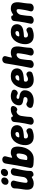

<svg xmlns="http://www.w3.org/2000/svg" viewBox="1828 -2620 812 4507"><g transform="rotate(-90 2233.5 -367.0)"><path d="M474.2 -61.6Q476.4 -31.2 452.1 -8.6Q427.8 14 388.8 14Q369.6 14 358 5.6Q346.4 -2.8 340.2 -17.6Q338.4 -24.4 334.5 -25.9Q330.6 -27.4 324.8 -26.2Q316.4 -22.6 302.8 -15.3Q289.2 -8 271.1 0Q253 8 230.8 13.5Q208.6 19 182.2 19Q87.8 19 54.1 -39.6Q20.4 -98.2 40.6 -221Q47.6 -263 52.3 -296.2Q57 -329.4 60.2 -362.5Q63.4 -395.6 64.8 -436.4Q65.4 -461.4 80.5 -479.7Q95.6 -498 118.9 -508.5Q142.2 -519 166.8 -519Q192.8 -519 212.9 -508.5Q233 -498 242.4 -479.7Q251.8 -461.4 244.8 -436.4Q235.8 -406 229.8 -379.9Q223.8 -353.8 219 -329.3Q214.2 -304.8 209.9 -278.9Q205.6 -253 200.6 -221Q191.6 -165.4 198.4 -145.7Q205.2 -126 230.4 -126Q253.4 -126 274.6 -138.2Q295.8 -150.4 311 -172Q326.2 -193.6 330.6 -221Q337.6 -263 342.8 -296.8Q348 -330.6 353.5 -364.3Q359 -398 365.4 -440Q371.4 -475.6 396.3 -497.3Q421.2 -519 456.8 -519Q494.4 -519 519.2 -497Q544 -475 535.4 -438.2Q523.4 -386.2 511.6 -333.1Q499.8 -280 490.8 -230.1Q481.8 -180.2 477 -137Q472.2 -93.8 474.2 -61.6ZM222.3 -572.8Q185.6 -572.8 164.4 -597.1Q143.2 -621.4 149 -658.2Q154.8 -693.6 183.4 -718.2Q211.9 -742.8 248.6 -742.8Q284 -742.8 304.4 -718.2Q324.8 -693.6 319 -658.2Q313.2 -621.4 285.4 -597.1Q257.5 -572.8 222.3 -572.8ZM424.4 -582.8Q387.6 -582.8 366.9 -607.1Q346.2 -631.4 352 -668Q358.2 -703.6 386 -728.2Q413.8 -752.8 450.6 -752.8Q486 -752.8 507.1 -728.2Q528.2 -703.6 522 -668Q516.2 -631.4 488 -607.1Q459.8 -582.8 424.4 -582.8Z M755.8 19Q708 19 676.6 16Q645.2 13 617.4 11Q579.8 8.4 558.8 -14.6Q537.8 -37.6 545.6 -70.8Q566.6 -171.2 583.3 -263.1Q600 -355 615.5 -447.5Q631 -540 647 -640Q652.2 -675.6 677.4 -697.3Q702.6 -719 740.2 -719Q765.2 -719 784.8 -708.5Q804.4 -698 813.6 -680Q822.8 -662 816.4 -637Q806.4 -600 798.4 -568.1Q790.4 -536.2 785.2 -508.4Q783 -493.8 786.8 -490.3Q790.6 -486.8 797 -488Q804.4 -490.4 819.3 -497.8Q834.2 -505.2 855.4 -512.1Q876.6 -519 903.2 -519Q995.8 -519 1026.5 -457.4Q1057.2 -395.8 1038 -275L1034 -250Q1029.6 -222.6 1017 -187.2Q1004.4 -151.8 982.8 -116Q961.2 -80.2 929.3 -49.5Q897.4 -18.8 854.2 0.1Q811 19 755.8 19ZM780.4 -131Q805.2 -131 821.6 -142.2Q838 -153.4 848.5 -171.4Q859 -189.4 865.1 -210.4Q871.2 -231.4 874 -250L878 -275Q887.4 -330 881.9 -357Q876.4 -384 850.6 -384Q829.2 -384 807.3 -369.6Q785.4 -355.2 769.3 -331.4Q753.2 -307.6 748.4 -279L730.2 -162Q728.6 -151.4 730.4 -146.3Q732.2 -141.2 735.4 -137.8Q744 -133.2 756.1 -132.1Q768.2 -131 780.4 -131Z M1278.2 19Q1223 19 1185.7 2.9Q1148.4 -13.2 1125.4 -40.4Q1102.4 -67.6 1091.9 -99.7Q1081.4 -131.8 1079.5 -164.7Q1077.6 -197.6 1082 -225L1086 -250Q1092.6 -292 1111.1 -338.8Q1129.6 -385.6 1162.2 -426.5Q1194.8 -467.4 1244.8 -493.2Q1294.8 -519 1363.8 -519Q1427.8 -519 1465.8 -501.7Q1503.8 -484.4 1522.3 -458Q1540.8 -431.6 1545.5 -403Q1550.2 -374.4 1547.2 -352Q1540.8 -313 1520.9 -287.7Q1501 -262.4 1471.9 -248.1Q1442.8 -233.8 1408.6 -226.5Q1374.4 -219.2 1339.6 -216.2Q1304.8 -213.2 1273.4 -211.4Q1254 -209.6 1246.5 -202.9Q1239 -196.2 1237.4 -185.8Q1234.8 -165 1240 -149.2Q1245.2 -133.4 1260 -124.7Q1274.8 -116 1299.8 -116Q1324.6 -116 1349.5 -129.8Q1374.4 -143.6 1392.8 -149.2Q1413.8 -156.2 1431.8 -148.6Q1449.8 -141 1462.1 -124.8Q1474.4 -108.6 1475.6 -89.2Q1478.2 -56 1464.5 -37.9Q1450.8 -19.8 1435 -13Q1415.2 -5.4 1372.3 6.8Q1329.4 19 1278.2 19ZM1284.8 -318.6Q1342 -320.2 1363.3 -330.8Q1384.6 -341.4 1386.8 -360.8Q1389.2 -375.8 1385.1 -386.7Q1381 -397.6 1371.4 -403.8Q1361.8 -410 1346.8 -410Q1323.6 -410 1305.8 -400.6Q1288 -391.2 1277 -374.5Q1266 -357.8 1261.6 -334.6Q1261 -326.4 1268.6 -322.2Q1276.2 -318 1284.8 -318.6Z M1638.2 19Q1614.8 19 1595.2 8.8Q1575.6 -1.4 1565.9 -19.6Q1556.2 -37.8 1561.6 -61.8Q1578.6 -131.2 1589.8 -192Q1601 -252.8 1609.4 -314.1Q1617.8 -375.4 1623.8 -443.8Q1625 -474 1651.4 -492.1Q1677.8 -510.2 1707.6 -510.2Q1725.6 -510.2 1735 -503.7Q1744.4 -497.2 1747.8 -484.2Q1751.8 -474.2 1755.2 -469.8Q1758.6 -465.4 1765 -467.8Q1772.8 -472 1786.1 -480.2Q1799.4 -488.4 1818.4 -497.3Q1837.4 -506.2 1861.4 -512.6Q1885.4 -519 1914.8 -519Q1924.6 -519 1933.5 -518.5Q1942.4 -518 1949.4 -517Q1980.2 -513.2 1993.6 -487.2Q2007 -461.2 1986.4 -420.8Q1977.8 -402.4 1960.7 -387.2Q1943.6 -372 1924.3 -367.4Q1905 -362.8 1889.2 -375.4Q1885.6 -378.6 1880 -381.3Q1874.4 -384 1868.2 -384Q1846.8 -384 1825.1 -369.6Q1803.4 -355.2 1787.6 -331.4Q1771.8 -307.6 1766.4 -279Q1760.4 -237 1755.2 -203.6Q1750 -170.2 1747.1 -137.6Q1744.2 -105 1742.2 -63.6Q1741.6 -39.6 1726.5 -20.8Q1711.4 -2 1687.8 8.5Q1664.2 19 1638.2 19Z M2121.8 19Q2080.8 19 2047.1 10.9Q2013.4 2.8 1992.2 -4.8Q1968.4 -15 1958.1 -36.6Q1947.8 -58.2 1958.4 -88Q1966.4 -109 1984.5 -126.6Q2002.6 -144.2 2024.7 -151.5Q2046.8 -158.8 2065.8 -147.4Q2080.2 -139 2098.7 -132.5Q2117.2 -126 2145 -126Q2171 -126 2187.3 -138.5Q2203.6 -151 2207.6 -176Q2210.8 -195.8 2197.6 -208.1Q2184.4 -220.4 2151.8 -224Q2119 -228.2 2091.9 -235.5Q2064.8 -242.8 2045.5 -256.6Q2026.2 -270.4 2018.3 -293.9Q2010.4 -317.4 2016 -354Q2024.2 -404 2053.4 -441.1Q2082.6 -478.2 2127.6 -498.6Q2172.6 -519 2227.4 -519Q2262.6 -519 2293.3 -511.7Q2324 -504.4 2343.6 -495.2Q2366.8 -484.4 2377.4 -463Q2388 -441.6 2375.8 -411.2Q2368.2 -391.2 2349.6 -375.9Q2331 -360.6 2309.1 -356.4Q2287.2 -352.2 2269.8 -364.2Q2258 -372.6 2242.5 -378.3Q2227 -384 2205.8 -384Q2189.2 -384 2178.9 -376.3Q2168.6 -368.6 2166 -354Q2164.4 -339.8 2173.9 -330.3Q2183.4 -320.8 2223.4 -316Q2270.6 -310.8 2305.2 -293.4Q2339.8 -276 2356.6 -243.2Q2373.4 -210.4 2365.2 -158Q2350.8 -69.8 2284.3 -25.4Q2217.8 19 2121.8 19Z M2611.2 19Q2556 19 2518.7 2.9Q2481.4 -13.2 2458.4 -40.4Q2435.4 -67.6 2424.9 -99.7Q2414.4 -131.8 2412.5 -164.7Q2410.6 -197.6 2415 -225L2419 -250Q2425.6 -292 2444.1 -338.8Q2462.6 -385.6 2495.2 -426.5Q2527.8 -467.4 2577.8 -493.2Q2627.8 -519 2696.8 -519Q2760.8 -519 2798.8 -501.7Q2836.8 -484.4 2855.3 -458Q2873.8 -431.6 2878.5 -403Q2883.2 -374.4 2880.2 -352Q2873.8 -313 2853.9 -287.7Q2834 -262.4 2804.9 -248.1Q2775.8 -233.8 2741.6 -226.5Q2707.4 -219.2 2672.6 -216.2Q2637.8 -213.2 2606.4 -211.4Q2587 -209.6 2579.5 -202.9Q2572 -196.2 2570.4 -185.8Q2567.8 -165 2573 -149.2Q2578.2 -133.4 2593 -124.7Q2607.8 -116 2632.8 -116Q2657.6 -116 2682.5 -129.8Q2707.4 -143.6 2725.8 -149.2Q2746.8 -156.2 2764.8 -148.6Q2782.8 -141 2795.1 -124.8Q2807.4 -108.6 2808.6 -89.2Q2811.2 -56 2797.5 -37.9Q2783.8 -19.8 2768 -13Q2748.2 -5.4 2705.3 6.8Q2662.4 19 2611.2 19ZM2617.8 -318.6Q2675 -320.2 2696.3 -330.8Q2717.6 -341.4 2719.8 -360.8Q2722.2 -375.8 2718.1 -386.7Q2714 -397.6 2704.4 -403.8Q2694.8 -410 2679.8 -410Q2656.6 -410 2638.8 -400.6Q2621 -391.2 2610 -374.5Q2599 -357.8 2594.6 -334.6Q2594 -326.4 2601.6 -322.2Q2609.2 -318 2617.8 -318.6Z M2972.8 19Q2935.2 19 2910.9 -3Q2886.6 -25 2894.6 -61.8Q2916 -162.2 2933 -256.4Q2950 -350.6 2966 -445.3Q2982 -540 2998 -640Q3003.2 -675.6 3028.4 -697.3Q3053.6 -719 3091.2 -719Q3116.2 -719 3135.8 -708.5Q3155.4 -698 3164.6 -680Q3173.8 -662 3167.4 -637Q3157.4 -600 3149.7 -571.4Q3142 -542.8 3138 -517.4Q3135.2 -502.8 3136.6 -497.5Q3138 -492.2 3143.8 -492.8Q3151.2 -494.6 3164.9 -501.1Q3178.6 -507.6 3199.2 -513.3Q3219.8 -519 3248.2 -519Q3342.6 -519 3375.9 -460.9Q3409.2 -402.8 3389.4 -279Q3382.8 -237 3377.9 -203.6Q3373 -170.2 3370.1 -137.6Q3367.2 -105 3365.2 -63.6Q3364.6 -39.6 3349.3 -20.8Q3334 -2 3310.9 8.5Q3287.8 19 3262.8 19Q3237.2 19 3216.9 8.5Q3196.6 -2 3187.4 -20.8Q3178.2 -39.6 3185.2 -63.6Q3194.2 -94.4 3200.2 -120.3Q3206.2 -146.2 3211 -170.7Q3215.8 -195.2 3220.1 -221.6Q3224.4 -248 3229.4 -279Q3236.2 -322.8 3236.4 -345.4Q3236.6 -368 3228.6 -376Q3220.6 -384 3201.6 -384Q3180.2 -384 3158.3 -369.6Q3136.4 -355.2 3120.3 -331.4Q3104.2 -307.6 3099.4 -279Q3093.4 -237 3088.2 -203.6Q3083 -170.2 3080.1 -137.6Q3077.2 -105 3075.2 -63.6Q3074.6 -39.6 3059.3 -20.8Q3044 -2 3020.9 8.5Q2997.8 19 2972.8 19Z M3648.2 19Q3593 19 3555.7 2.9Q3518.4 -13.2 3495.4 -40.4Q3472.4 -67.6 3461.9 -99.7Q3451.4 -131.8 3449.5 -164.7Q3447.6 -197.6 3452 -225L3456 -250Q3462.6 -292 3481.1 -338.8Q3499.6 -385.6 3532.2 -426.5Q3564.8 -467.4 3614.8 -493.2Q3664.8 -519 3733.8 -519Q3797.8 -519 3835.8 -501.7Q3873.8 -484.4 3892.3 -458Q3910.8 -431.6 3915.5 -403Q3920.2 -374.4 3917.2 -352Q3910.8 -313 3890.9 -287.7Q3871 -262.4 3841.9 -248.1Q3812.8 -233.8 3778.6 -226.5Q3744.4 -219.2 3709.6 -216.2Q3674.8 -213.2 3643.4 -211.4Q3624 -209.6 3616.5 -202.9Q3609 -196.2 3607.4 -185.8Q3604.8 -165 3610 -149.2Q3615.2 -133.4 3630 -124.7Q3644.8 -116 3669.8 -116Q3694.6 -116 3719.5 -129.8Q3744.4 -143.6 3762.8 -149.2Q3783.8 -156.2 3801.8 -148.6Q3819.8 -141 3832.1 -124.8Q3844.4 -108.6 3845.6 -89.2Q3848.2 -56 3834.5 -37.9Q3820.8 -19.8 3805 -13Q3785.2 -5.4 3742.3 6.8Q3699.4 19 3648.2 19ZM3654.8 -318.6Q3712 -320.2 3733.3 -330.8Q3754.6 -341.4 3756.8 -360.8Q3759.2 -375.8 3755.1 -386.7Q3751 -397.6 3741.4 -403.8Q3731.8 -410 3716.8 -410Q3693.6 -410 3675.8 -400.6Q3658 -391.2 3647 -374.5Q3636 -357.8 3631.6 -334.6Q3631 -326.4 3638.6 -322.2Q3646.2 -318 3654.8 -318.6Z M3993.8 -443.2Q3995 -473.4 4021.4 -491.5Q4047.8 -509.6 4077.6 -509.6Q4095.6 -509.6 4107.4 -503.4Q4119.2 -497.2 4122 -480.6Q4123.6 -471.2 4128.8 -466.5Q4134 -461.8 4145.2 -466Q4151.8 -468.4 4163.6 -476.6Q4175.4 -484.8 4193.2 -494.3Q4211 -503.8 4233.8 -511.1Q4256.6 -518.4 4284.8 -518.4Q4379.2 -518.4 4412.9 -460.3Q4446.6 -402.2 4426.4 -278.4Q4419.8 -236.4 4414.9 -203Q4410 -169.6 4407.1 -136.8Q4404.2 -104 4402.2 -62.6Q4401.6 -39.2 4386.8 -20.4Q4372 -1.6 4349.7 8.7Q4327.4 19 4301.2 19Q4259.6 19 4235.6 -4Q4211.6 -27 4222.2 -62.6Q4231.2 -93.4 4237.2 -119.5Q4243.2 -145.6 4248 -169.9Q4252.8 -194.2 4257.1 -220.8Q4261.4 -247.4 4266.4 -278.4Q4276 -337.6 4269.7 -360.5Q4263.4 -383.4 4238.2 -383.4Q4216.8 -383.4 4195.1 -369Q4173.4 -354.6 4157.3 -330.8Q4141.2 -307 4136.4 -278.4Q4130.4 -236.4 4125.2 -203Q4120 -169.6 4117.1 -136.8Q4114.2 -104 4112.2 -62.6Q4111.6 -39.2 4096.8 -20.4Q4082 -1.6 4059.7 8.7Q4037.4 19 4011.2 19Q3971.4 19 3947.5 -2.8Q3923.6 -24.6 3931.6 -60.8Q3947.6 -130.2 3959 -191Q3970.4 -251.8 3979.1 -313.3Q3987.8 -374.8 3993.8 -443.2Z"/></g></svg>

Font: Winky Sans
Style: Italic
Weight: 400
Italic angle: -8.97852°
Designer: Simon Atzbach
Foundry: typofactur
Version: Version 1.205